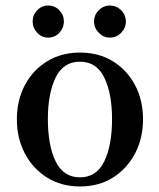

<svg xmlns="http://www.w3.org/2000/svg" viewBox="-20 -662 574 694"><path d="M269 12Q202 12 150.5 -20Q99 -52 70 -107Q41 -162 41 -231Q41 -300 70 -354.5Q99 -409 150.5 -440.5Q202 -472 269 -472Q337 -472 388 -440.5Q439 -409 468 -354.5Q497 -300 497 -231Q497 -162 468 -107Q439 -52 388 -20Q337 12 269 12ZM269 -21Q329 -21 357 -79Q385 -137 385 -231Q385 -324 357 -381.5Q329 -439 269 -439Q209 -439 181 -381.5Q153 -324 153 -231Q153 -137 181 -79Q209 -21 269 -21ZM377 -526Q354 -526 337 -543.5Q320 -561 320 -584Q320 -608 337 -625Q354 -642 377 -642Q401 -642 418 -625Q435 -608 435 -584Q435 -561 418 -543.5Q401 -526 377 -526ZM154 -526Q131 -526 114.5 -543.5Q98 -561 98 -584Q98 -608 114.5 -625Q131 -642 154 -642Q178 -642 194.5 -625Q211 -608 211 -584Q211 -561 194.5 -543.5Q178 -526 154 -526Z"/></svg>

Font: Zen Old Mincho
Style: Bold
Weight: 700
Designer: Yoshimichi Ohira
Foundry: Positype
Version: Version 1.500